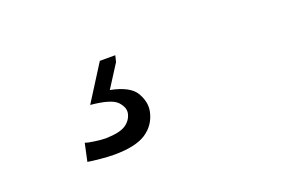

<svg xmlns="http://www.w3.org/2000/svg" viewBox="-47 -137 694 473"><g transform="rotate(-20 300.0 99.0)"><path d="M188.5 213Q174 213 153.2 211Q132.5 209 120.5 207L130.5 160.5Q137 163 155 165.5Q173 168 183.5 168Q220 167 235.5 156.8Q251 146.5 255 129.5Q258.5 114.5 244 98.5Q229.5 82.5 175 77.5L234.5 -16.5H275L271 0L233 59.5Q284 69.5 298.2 94.8Q312.5 120 307.5 143.5Q300.5 176.5 272.8 194.8Q245 213 188.5 213Z"/></g></svg>

Font: Commissioner Flair Light
Style: Italic
Weight: 300
Italic angle: -12°
Designer: Kostas Bartsokas
Foundry: Kostas Bartsokas
Version: Version 1.000; ttfautohint (v1.8.3)